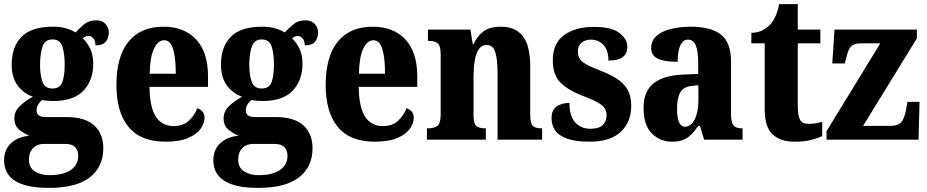

<svg xmlns="http://www.w3.org/2000/svg" viewBox="-28 -680 4512 935"><path d="M209 235Q-8 235 -8 100Q-8 49 25.5 17.5Q59 -14 115 -19Q88 -30 65 -49Q42 -68 42 -104Q42 -137 67 -162Q92 -187 132 -209Q88 -224 58.5 -263Q29 -302 29 -365Q29 -453 77.5 -501.5Q126 -550 229 -550Q264 -550 290 -543Q316 -536 340 -522Q361 -545 383.5 -563Q406 -581 441 -581Q470 -581 486 -563Q502 -545 502 -521Q502 -497 488 -478Q474 -459 437 -459Q437 -483 425.5 -494Q414 -505 405 -505Q395 -505 388 -501.5Q381 -498 375 -494Q396 -474 411 -443.5Q426 -413 426 -369Q426 -289 378.5 -238.5Q331 -188 229 -188Q219 -188 202.5 -189.5Q186 -191 178 -193Q169 -188 159.5 -173.5Q150 -159 150 -142Q150 -125 162 -117.5Q174 -110 190 -110H294Q386 -110 430.5 -69.5Q475 -29 475 42Q475 132 409.5 183.5Q344 235 209 235ZM227 -249Q265 -249 276 -281Q287 -313 287 -365Q287 -418 276 -453Q265 -488 227 -488Q191 -488 179 -452.5Q167 -417 167 -364Q167 -314 179 -281.5Q191 -249 227 -249ZM212 173Q280 173 316.5 148Q353 123 353 79Q353 52 338 36.5Q323 21 291 21H182Q168 21 152 28Q136 35 124.5 52Q113 69 113 98Q113 136 141.5 154.5Q170 173 212 173Z M778 10Q657 10 598 -62Q539 -134 539 -265Q539 -406 598.5 -478Q658 -550 768 -550Q869 -550 927 -488Q985 -426 985 -308V-257H700Q701 -158 731 -112Q761 -66 818 -66Q863 -66 890.5 -91Q918 -116 933 -153Q948 -148 958 -136.5Q968 -125 968 -107Q968 -80 949 -53Q930 -26 888 -8Q846 10 778 10ZM828 -321Q828 -398 815 -441Q802 -484 772 -484Q741 -484 721.5 -442Q702 -400 701 -321Z M1228 235Q1011 235 1011 100Q1011 49 1044.5 17.5Q1078 -14 1134 -19Q1107 -30 1084 -49Q1061 -68 1061 -104Q1061 -137 1086 -162Q1111 -187 1151 -209Q1107 -224 1077.5 -263Q1048 -302 1048 -365Q1048 -453 1096.5 -501.5Q1145 -550 1248 -550Q1283 -550 1309 -543Q1335 -536 1359 -522Q1380 -545 1402.5 -563Q1425 -581 1460 -581Q1489 -581 1505 -563Q1521 -545 1521 -521Q1521 -497 1507 -478Q1493 -459 1456 -459Q1456 -483 1444.5 -494Q1433 -505 1424 -505Q1414 -505 1407 -501.5Q1400 -498 1394 -494Q1415 -474 1430 -443.5Q1445 -413 1445 -369Q1445 -289 1397.5 -238.5Q1350 -188 1248 -188Q1238 -188 1221.5 -189.5Q1205 -191 1197 -193Q1188 -188 1178.5 -173.5Q1169 -159 1169 -142Q1169 -125 1181 -117.5Q1193 -110 1209 -110H1313Q1405 -110 1449.5 -69.5Q1494 -29 1494 42Q1494 132 1428.5 183.5Q1363 235 1228 235ZM1246 -249Q1284 -249 1295 -281Q1306 -313 1306 -365Q1306 -418 1295 -453Q1284 -488 1246 -488Q1210 -488 1198 -452.5Q1186 -417 1186 -364Q1186 -314 1198 -281.5Q1210 -249 1246 -249ZM1231 173Q1299 173 1335.5 148Q1372 123 1372 79Q1372 52 1357 36.5Q1342 21 1310 21H1201Q1187 21 1171 28Q1155 35 1143.5 52Q1132 69 1132 98Q1132 136 1160.5 154.5Q1189 173 1231 173Z M1797 10Q1676 10 1617 -62Q1558 -134 1558 -265Q1558 -406 1617.5 -478Q1677 -550 1787 -550Q1888 -550 1946 -488Q2004 -426 2004 -308V-257H1719Q1720 -158 1750 -112Q1780 -66 1837 -66Q1882 -66 1909.5 -91Q1937 -116 1952 -153Q1967 -148 1977 -136.5Q1987 -125 1987 -107Q1987 -80 1968 -53Q1949 -26 1907 -8Q1865 10 1797 10ZM1847 -321Q1847 -398 1834 -441Q1821 -484 1791 -484Q1760 -484 1740.5 -442Q1721 -400 1720 -321Z M2051 0V-55H2056Q2086 -55 2102 -67Q2118 -79 2118 -123V-417Q2118 -458 2103 -469.5Q2088 -481 2060 -481H2056V-536H2263L2274 -466H2279Q2296 -504 2326 -527Q2356 -550 2412 -550Q2482 -550 2518 -504Q2554 -458 2554 -357V-125Q2554 -79 2566.5 -67Q2579 -55 2608 -55H2612V0H2395V-326Q2395 -390 2384 -425.5Q2373 -461 2342 -461Q2317 -461 2303 -439.5Q2289 -418 2283.5 -382.5Q2278 -347 2278 -307V-120Q2278 -78 2292 -66.5Q2306 -55 2335 -55H2338V0Z M2844 10Q2774 10 2733 -5Q2692 -20 2675 -45.5Q2658 -71 2658 -105Q2658 -146 2684 -162.5Q2710 -179 2745 -179Q2745 -115 2773 -84Q2801 -53 2846 -53Q2890 -53 2908 -72Q2926 -91 2926 -119Q2926 -150 2901 -169Q2876 -188 2821 -209Q2742 -238 2703 -276Q2664 -314 2664 -386Q2664 -469 2719 -509Q2774 -549 2864 -549Q2951 -549 2989 -519Q3027 -489 3027 -453Q3027 -420 3005 -402.5Q2983 -385 2935 -385Q2935 -435 2911 -461Q2887 -487 2850 -487Q2822 -487 2804 -472Q2786 -457 2786 -429Q2786 -398 2808 -379.5Q2830 -361 2891 -338Q2938 -320 2972.5 -299Q3007 -278 3026.5 -246Q3046 -214 3046 -165Q3046 -86 2995 -38Q2944 10 2844 10Z M3244 10Q3187 10 3146.5 -30Q3106 -70 3106 -154Q3106 -235 3154.5 -274Q3203 -313 3301 -317L3372 -320V-374Q3372 -430 3360.5 -458.5Q3349 -487 3322 -487Q3298 -487 3285 -459Q3272 -431 3272 -379Q3207 -379 3175 -394.5Q3143 -410 3143 -446Q3143 -482 3169 -505Q3195 -528 3238.5 -539Q3282 -550 3336 -550Q3434 -550 3483 -511.5Q3532 -473 3532 -380V-125Q3532 -85 3543.5 -70Q3555 -55 3585 -55H3588V0H3401L3381 -66H3372Q3353 -39 3335.5 -22.5Q3318 -6 3297 2Q3276 10 3244 10ZM3308 -63Q3337 -63 3355 -98.5Q3373 -134 3373 -191V-265L3343 -262Q3301 -258 3285 -230.5Q3269 -203 3269 -150Q3269 -108 3278.5 -85.5Q3288 -63 3308 -63Z M3840 10Q3774 10 3735 -25Q3696 -60 3696 -149V-469H3631V-520Q3667 -521 3690.5 -535.5Q3714 -550 3727 -565Q3739 -580 3749.5 -603Q3760 -626 3766 -660H3857V-536H3967V-469H3857V-162Q3857 -118 3867.5 -97.5Q3878 -77 3909 -77Q3946 -77 3976 -87V-17Q3960 -9 3926 0.5Q3892 10 3840 10Z M3997 0V-41L4259 -469H4162Q4133 -469 4118 -455.5Q4103 -442 4094 -401L4086 -371H4025L4036 -536H4437V-493L4175 -67H4306Q4343 -67 4359.5 -83.5Q4376 -100 4385 -149L4391 -184H4450L4445 0Z"/></svg>

Font: Noto Serif Armenian Condensed ExtraBold
Style: Regular
Weight: 800
Width: 3
Designer: Monotype Design Team
Foundry: Monotype Imaging Inc.
Version: Version 2.008; ttfautohint (v1.8.4.7-5d5b)